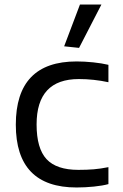

<svg xmlns="http://www.w3.org/2000/svg" viewBox="-20 -821 546 850"><path d="M264 -616 334 -801H429L330 -609ZM319 9Q50 9 50 -269Q50 -549 319 -549Q354 -549 392.5 -545Q431 -541 460 -534V-457Q395 -471 329 -471Q142 -471 142 -270Q142 -164 186 -116.5Q230 -69 327 -69Q365 -69 395 -71.5Q425 -74 460 -81V-6Q435 1 396 5Q357 9 319 9Z"/></svg>

Font: Encode Sans Wide
Style: Regular
Weight: 400
Designer: Pablo Impallari, Andres Torresi
Foundry: Pablo Impallari, Andres Torresi
Version: Version 1.000; ttfautohint (v1.00) -l 8 -r 50 -G 200 -x 14 -